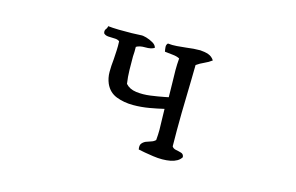

<svg xmlns="http://www.w3.org/2000/svg" viewBox="-64 -613 1129 732"><g transform="rotate(15 500.0 -247.5)"><path d="M704 -442Q691 -432 675 -425Q659 -418 645 -408Q645 -394 644.5 -379.5Q644 -365 644 -350Q642 -287 641 -217.5Q640 -148 641 -86Q646 -78 657 -76Q668 -74 678 -71Q688 -68 689 -56Q683 -46 672.5 -40Q662 -34 648 -31Q617 -25 579 -30.5Q541 -36 519 -41Q516 -57 522 -64.5Q528 -72 537 -76Q547 -80 557 -83Q567 -86 574 -93Q576 -115 576 -133.5Q576 -152 575 -172Q575 -182 574.5 -193Q574 -204 574 -216Q549 -210 517.5 -204.5Q486 -199 454 -199Q418 -199 388 -210.5Q358 -222 344 -253Q335 -274 335 -298Q335 -322 338 -349Q339 -366 340 -383.5Q341 -401 340 -420Q333 -426 320 -426Q307 -426 295 -427Q283 -428 277 -435Q275 -442 276.5 -446.5Q278 -451 281 -454Q285 -461 285 -465Q302 -463 327.5 -462.5Q353 -462 377.5 -462.5Q402 -463 414 -464Q422 -465 436 -461Q450 -457 463 -449.5Q476 -442 478 -431Q465 -423 442.5 -423.5Q420 -424 407 -416Q407 -406 407 -396.5Q407 -387 406 -378Q406 -351 406.5 -324.5Q407 -298 411 -271Q426 -254 452.5 -250.5Q479 -247 508.5 -251Q538 -255 563 -260Q567 -261 570.5 -261.5Q574 -262 578 -263Q578 -279 577.5 -293.5Q577 -308 577 -322Q576 -347 576 -369.5Q576 -392 578 -416Q567 -422 550.5 -423.5Q534 -425 519 -427Q517 -437 516.5 -445.5Q516 -454 522 -460Q539 -458 557.5 -459.5Q576 -461 594 -463Q608 -465 621.5 -466Q635 -467 648 -467Q666 -466 680.5 -461Q695 -456 704 -442Z"/></g></svg>

Font: Yuji Syuku
Style: Regular
Weight: 400
Designer: Kataoka Yuji
Foundry: Kinuta Font Factory
Version: Version 3.002